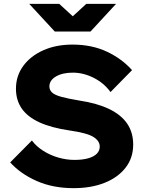

<svg xmlns="http://www.w3.org/2000/svg" viewBox="-20 -963 751 999"><path d="M33 -118 146 -232Q169 -201 205.5 -178Q242 -155 284 -143Q326 -131 367 -131Q410 -131 439.5 -139.5Q469 -148 484 -163.5Q499 -179 499 -200Q499 -230 466 -250.5Q433 -271 343 -284Q247 -298 185 -326.5Q123 -355 93 -398.5Q63 -442 63 -501Q63 -568 101 -620Q139 -672 205.5 -701.5Q272 -731 357 -731Q458 -731 536.5 -694Q615 -657 667 -598L555 -484Q521 -531 467.5 -558Q414 -585 359 -585Q305 -585 271 -565Q237 -545 237 -513Q237 -495 250.5 -482Q264 -469 298 -459.5Q332 -450 392 -440Q485 -426 547.5 -396Q610 -366 641.5 -320Q673 -274 673 -211Q673 -141 633 -90Q593 -39 523.5 -11.5Q454 16 363 16Q255 16 170.5 -21.5Q86 -59 33 -118ZM132 -943H288L428 -815H290L429 -943H584L451 -799H265Z"/></svg>

Font: Wix Madefor Display ExtraBold
Style: Regular
Weight: 800
Designer: Dalton Maag Ltd
Foundry: Dalton Maag Ltd
Version: Version 3.100